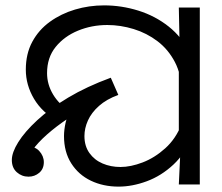

<svg xmlns="http://www.w3.org/2000/svg" viewBox="-20 -686 825 714"><path d="M421 8Q364 8 318 -14Q272 -36 245 -78.5Q218 -121 218 -180Q218 -203 224 -230Q230 -257 247.5 -285.5Q265 -314 299 -340Q333 -366 388 -386L409 -336Q366 -321 320 -297Q274 -273 231.5 -244.5Q189 -216 155 -186Q121 -156 101 -128Q81 -100 81 -78L67 -144Q108 -144 125.5 -125Q143 -106 143 -83Q143 -58 126 -43.5Q109 -29 86 -29Q61 -29 42.5 -45.5Q24 -62 24 -91Q24 -119 48 -157.5Q72 -196 118.5 -239Q165 -282 233.5 -323Q302 -364 392 -397L420 -333Q376 -317 348 -292Q320 -267 307 -238Q294 -209 294 -180Q294 -143 312.5 -117Q331 -91 361.5 -78Q392 -65 428 -65Q466 -65 510.5 -82Q555 -99 594.5 -134.5Q634 -170 655 -224L694 -180Q670 -116 625 -74Q580 -32 526 -12Q472 8 421 8ZM197 -234Q137 -267 106.5 -318.5Q76 -370 76 -427Q76 -486 100 -530.5Q124 -575 165.5 -605Q207 -635 259 -650.5Q311 -666 367 -666Q432 -666 494.5 -646.5Q557 -627 607 -587.5Q657 -548 686.5 -488Q716 -428 716 -347L655 -345Q655 -408 630.5 -455Q606 -502 566 -532.5Q526 -563 477 -578Q428 -593 379 -593Q321 -593 270 -572Q219 -551 187 -511.5Q155 -472 155 -414Q155 -372 177.5 -334.5Q200 -297 240 -273L197 -234ZM650 -106 645 -144V-471L648 -511L645 -658H723V0H645Z"/></svg>

Font: odia115
Style: Regular
Weight: 400
Designer: Amélie Bonet and Sol Matas
Foundry: Google LLC
Version: Version 2.003